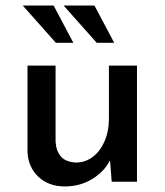

<svg xmlns="http://www.w3.org/2000/svg" viewBox="-20 -654 593 691"><path d="M213 17Q155 17 118 -18Q81 -53 79 -108V-418H180V-144Q182 -111 199 -91Q216 -71 253 -69Q287 -69 314 -89.5Q341 -110 356.5 -146Q372 -182 372 -227V-418H473V0H382L376 -77Q355 -36 311.5 -9.5Q268 17 213 17ZM62 -634H173L244 -500H181ZM209 -634H320L391 -500H328Z"/></svg>

Font: Reem Kufi Ink
Style: Regular
Weight: 400
Designer: Khaled Hosny
Version: Version 1.7